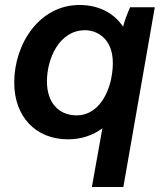

<svg xmlns="http://www.w3.org/2000/svg" viewBox="-20 -549 659 769"><path d="M501 -520C489 -492 479 -466 473 -442C437 -496 377 -529 298 -529C139 -529 37 -375 37 -218C37 -83 122 9 252 9C306 9 352 -7 390 -35L348 200H474L600 -520ZM321 -428C364 -428 432 -399 432 -296C432 -283 431 -269 429 -256L425 -232C409 -158 364 -87 287 -87C214 -87 168 -139 168 -223C168 -314 217 -428 321 -428Z"/></svg>

Font: Fixel Text 20240404 SemiBold
Style: Italic
Weight: 600
Width: 4
Italic angle: -10°
Designer: AlfaBravo + MacPaw
Foundry: Kyrylo Tkachov, Marchela Mozhyna, Serhii Makarenko, Maria Weinstein, Zakhar Kryvoshyya
Version: Version 1.211;Glyphs 3.2 (3225)